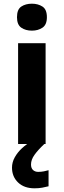

<svg xmlns="http://www.w3.org/2000/svg" viewBox="-20 -780 345 1040"><path d="M227 -546V0H78V-546ZM153 -760Q186 -760 210 -744.5Q234 -729 234 -686.8Q234 -646 210 -630Q186 -614 153 -614Q118.7 -614 95.4 -630Q72 -646 72 -686.8Q72 -729 95.4 -744.5Q118.7 -760 153 -760ZM148 111Q148 131 159 141Q170 151 187 151Q203 151 218 148Q233 145 243 142V229Q227 233 209 236.5Q191 240 167 240Q111 240 78 208.5Q45 177 45 128Q45 99 60 72Q75 45 99.5 22.5Q124 0 155 -17L220 0Q186 32 167 58.5Q148 85 148 111Z"/></svg>

Font: Noto Sans Malayalam
Style: Regular
Weight: 400
Designer: Jelle Bosma - Monotype Design Team
Foundry: Monotype Imaging Inc.
Version: Version 2.103